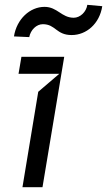

<svg xmlns="http://www.w3.org/2000/svg" viewBox="-20 -783 448 803"><path d="M102.3 -627.8C108 -657.7 132.1 -681.8 159.1 -681.8C213.1 -681.8 214.5 -636.4 279.8 -636.4C340.9 -636.4 396.3 -683.2 407.7 -757.1L345.2 -762.8C340.9 -733 315.3 -708.8 288.4 -708.8C237.2 -708.8 220.2 -754.3 166.2 -754.3C105.1 -754.3 49.7 -703.1 38.4 -630.7ZM157.7 0 248.6 -545.5H69.6L57.5 -474.4H228L139.9 -399.1L73.9 0Z"/></svg>

Font: Riot Sans 2.0
Style: Italic
Weight: 400
Italic angle: -9.39999°
Designer: Rasmus Andersson
Foundry: rsms
Version: Version 3.006;hotconv 1.0.109;makeotfexe 2.5.65596